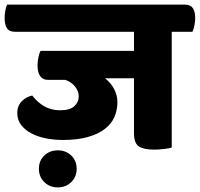

<svg xmlns="http://www.w3.org/2000/svg" viewBox="-60 -640 868 834"><path d="M743 -620Q767 -620 777.5 -605Q788 -590 788 -561Q788 -548 784.5 -529.5Q781 -511 776 -502H686V1Q678 4 654 7Q630 10 610 10Q566 10 544 -3.5Q522 -17 522 -62V-300H396Q421 -281 435.5 -253.5Q450 -226 450 -196Q450 -162 437 -132Q424 -102 395.5 -80Q367 -58 322 -45Q277 -32 213 -32Q175 -32 139.5 -39Q104 -46 76.5 -60.5Q49 -75 32 -97Q15 -119 15 -149Q15 -180 34.5 -200Q54 -220 80 -225Q102 -196 132 -178.5Q162 -161 201 -161Q243 -161 262.5 -178.5Q282 -196 282 -221Q282 -244 266 -264Q250 -284 224 -293H149Q126 -293 114.5 -309.5Q103 -326 103 -356Q103 -373 107 -391.5Q111 -410 116 -419H522V-502H5Q-20 -502 -30 -517.5Q-40 -533 -40 -563Q-40 -575 -37 -593Q-34 -611 -29 -620ZM191 174Q156 174 132.5 151Q109 128 109 93Q109 58 132.5 35.5Q156 13 191 13Q226 13 249.5 35.5Q273 58 273 93Q273 128 249.5 151Q226 174 191 174Z"/></svg>

Font: Baloo
Style: Regular
Weight: 400
Designer: Sarang Kulkarni and Ek Type
Foundry: Ek Type
Version: Version 1.443;PS 1.000;hotconv 16.6.51;makeotf.lib2.5.65220;